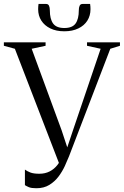

<svg xmlns="http://www.w3.org/2000/svg" viewBox="-35 -962 641 994"><path d="M153.5 12.5Q127.5 12.5 115 7.2Q102.5 2 94 -3.5V-84Q105.5 -75.5 122.2 -69Q139 -62.5 168.5 -62.5Q198.5 -62.5 222 -74.5Q245.5 -86.5 262.5 -108.2Q279.5 -130 290 -159L274 -108L42 -709.5L-15 -725V-743H201V-725L129 -709.5L284 -287.5L322 -172.5L308 -183.5L342.5 -286.5L486 -709.5L415.5 -725V-743H586V-725L536 -709.5L322 -152Q313.5 -130.5 300.5 -102.2Q287.5 -74 268 -48Q248.5 -22 220.5 -4.8Q192.5 12.5 153.5 12.5ZM204 -941.5Q214.5 -941.5 218.8 -932.2Q223 -923 223 -908.5Q223 -863.5 240 -840.2Q257 -817 298 -817Q339.5 -817 356.2 -840.2Q373 -863.5 373 -908.5Q373 -923 377.2 -932.2Q381.5 -941.5 392 -941.5H431.5Q432.5 -935 433 -928.2Q433.5 -921.5 433.5 -914.5Q433.5 -881 417.2 -855.2Q401 -829.5 370.5 -814.8Q340 -800 298 -800Q256 -800 225.8 -814.8Q195.5 -829.5 179 -855.2Q162.5 -881 162.5 -914.5Q162.5 -921.5 163 -928.2Q163.5 -935 164.5 -941.5Z"/></svg>

Font: Merriweather 144pt Light
Style: Regular
Weight: 300
Version: Version 2.100